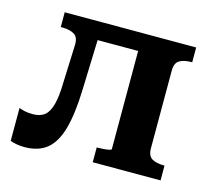

<svg xmlns="http://www.w3.org/2000/svg" viewBox="-85 -640 829 752"><g transform="rotate(15 330.0 -263.5)"><path d="M155 -272 161 -426Q162 -457 144 -468Q126 -479 95 -479H89V-539H244L235 -264Q232 -166 215 -105Q198 -44 163.5 -16Q129 12 73 12Q56 12 39.5 9Q23 6 15 2V-131Q22 -128 36.5 -124.5Q51 -121 71 -121Q101 -121 118.5 -135Q136 -149 145 -182Q154 -215 155 -272ZM406 -69V-539H622V-479H619Q589 -479 571 -468.5Q553 -458 553 -427V-112Q553 -81 571 -70.5Q589 -60 619 -60H622V0H347V-60H350Q361 -60 374 -61Q387 -62 396.5 -64Q406 -66 406 -69ZM194 -467V-539H475V-467Z"/></g></svg>

Font: Roboto Serif SemiBold
Style: Regular
Weight: 600
Designer: Greg Gazdowicz
Foundry: Commercial Type
Version: Version 1.008